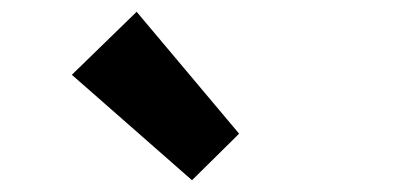

<svg xmlns="http://www.w3.org/2000/svg" viewBox="-20 -958 671 326"><path d="M306 -652 102 -831 212 -938 386 -731Z"/></svg>

Font: Noto Sans KR ExtraBold
Style: Regular
Weight: 800
Designer: Ryoko NISHIZUKA  (kana, bopomofo & ideographs); Paul D. Hunt (Latin, Greek & Cyrillic); Sandoll Communications , Soo-you
Foundry: Adobe
Version: Version 2.004-H2;hotconv 1.0.118;makeotfexe 2.5.65603